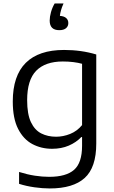

<svg xmlns="http://www.w3.org/2000/svg" viewBox="-20 -832 644 1082"><path d="M260.5 230Q220.5 230 174.2 223.5Q128 217 87.5 204V137Q133.5 151.5 176 158Q218.5 164.5 257 164.5Q352.5 164.5 397.5 125Q442.5 85.5 442.5 -10.5V-59.5H438Q409.5 -29.5 367.8 -11.5Q326 6.5 273.5 6.5Q212.5 6.5 162.2 -20.2Q112 -47 82 -105.8Q52 -164.5 52 -260Q52 -405 125.2 -477.8Q198.5 -550.5 341 -550.5Q438 -550.5 522.5 -525V-23Q522.5 112 457.2 171Q392 230 260.5 230ZM296 -61.5Q336 -61.5 375.2 -77.2Q414.5 -93 442.5 -127V-472.5Q421.5 -478.5 393.5 -482Q365.5 -485.5 334 -485.5Q235.5 -485.5 184.2 -433.5Q133 -381.5 133 -267.5Q133 -189 154.2 -144Q175.5 -99 212.2 -80.2Q249 -61.5 296 -61.5ZM314 -662Q260 -662 260 -716Q260 -737 267.2 -763.2Q274.5 -789.5 288 -812.5H338Q328.5 -791 323.8 -774.2Q319 -757.5 317.5 -742.5Q341 -741 353 -730.2Q365 -719.5 365 -702Q365 -684 352 -673Q339 -662 314 -662Z"/></svg>

Font: Encode Sans Semi Expanded
Style: Regular
Weight: 400
Width: 6
Designer: Multiple Designers
Foundry: Impallari Type
Version: Version 3.000; ttfautohint (v1.8.3) -l 8 -r 50 -G 200 -x 14 